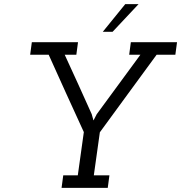

<svg xmlns="http://www.w3.org/2000/svg" viewBox="-20 -903 871 923"><path d="M284 -60 276 0H498L506 -60H431L460 -267Q528 -360 596 -453Q664 -546 733 -640H823L831 -700H609L601 -640H655L445 -354L430 -325H429L421 -354Q389 -426 356.5 -497Q324 -568 291 -640H347L355 -700H133L125 -640H214Q256 -547 298 -454Q340 -361 383 -268L354 -60ZM474 -750H521Q560 -791 583.5 -816.5Q607 -842 646 -883H582Q555 -850 528 -816.5Q501 -783 474 -750Z"/></svg>

Font: Josefin Slab Thin SemiBold
Style: Italic
Weight: 600
Italic angle: -12°
Version: Version 2.000